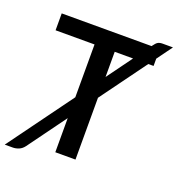

<svg xmlns="http://www.w3.org/2000/svg" viewBox="-171 -870 965 1042"><g transform="rotate(20 311.0 -349.0)"><path d="M467 -622.5H361V-477ZM555 -622.5 361 -357V0H244.5V-197L84 23Q71 40.5 53.5 47.8Q36 55 19 55H-27.5L244.5 -317.5V-622.5H19.5V-720H538.5L541 -723.5Q547 -731.5 551.8 -737Q556.5 -742.5 561.8 -746Q567 -749.5 573.8 -751.2Q580.5 -753 590 -753H650L585.5 -664.5V-622.5Z"/></g></svg>

Font: Lato SemiBold
Style: Regular
Weight: 600
Designer: Lukasz Dziedzic with Adam Twardoch and Botio Nikoltchev
Foundry: tyPoland Lukasz Dziedzic
Version: Version 2.015; 2015-08-06; http://www.latofonts.com/